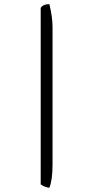

<svg xmlns="http://www.w3.org/2000/svg" viewBox="-20 -736 442 910"><path d="M213.9 153.8Q195.3 152.8 172.9 138.2V-698.7Q185.1 -716.3 211.9 -716.3H213.9Q229 -655.8 229 -607.4V43Q229 118.2 213.9 153.8Z"/></svg>

Font: RadleyRegular
Style: Regular
Weight: 400
Designer: vernon adams
Foundry: vernon adams
Version: Version 1.000;PS 001.001;hotconv 1.0.56